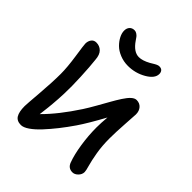

<svg xmlns="http://www.w3.org/2000/svg" viewBox="-258 -1072 1232 1232"><g transform="rotate(45 358.5 -456.0)"><path d="M366.2 -736.8Q326.7 -736.8 292 -751Q257.3 -765.1 235.6 -786.9Q213.9 -808.6 201.4 -833.3Q189 -857.9 189 -879.9Q189 -902.3 201.4 -915.8Q213.9 -929.2 234.9 -929.2Q246.6 -929.2 257.1 -921.9Q267.6 -914.6 272.7 -907.7Q277.8 -900.9 287.1 -887.2Q328.6 -826.2 376 -826.2Q408.7 -826.2 452.1 -850.1Q456.5 -852.5 465.6 -858.2Q474.6 -863.8 479 -866.2Q483.4 -868.7 490 -872.1Q496.6 -875.5 501.7 -876.7Q506.8 -877.9 512.2 -877.9Q528.8 -877.9 537.4 -868.2Q545.9 -858.4 545.9 -842.8Q545.9 -802.2 489.3 -769.5Q432.6 -736.8 366.2 -736.8ZM148.9 17.1Q111.8 17.1 95.9 -8.5Q80.1 -34.2 80.1 -85.9Q80.1 -101.1 89.1 -211.4Q98.1 -321.8 98.1 -396Q98.1 -456.1 85 -544.2Q71.8 -632.3 71.8 -645Q71.8 -668 83.7 -684.1Q95.7 -700.2 117.2 -700.2Q147.5 -700.2 167.7 -680.2Q188 -660.2 190.9 -618.2Q197.3 -563.5 201.4 -474.6Q205.6 -385.7 203.1 -323.2Q202.1 -297.4 200.7 -273.4Q199.2 -249.5 197 -224.9Q194.8 -200.2 193.4 -187.3Q191.9 -174.3 188.7 -148.2Q185.5 -122.1 185.1 -118.2Q270 -202.1 357.9 -336.9Q379.4 -370.1 405.5 -416.3Q431.6 -462.4 450 -495.1Q468.3 -527.8 488.3 -558.8Q508.3 -589.8 526.4 -606Q544.4 -622.1 561 -622.1Q588.9 -622.1 606 -603Q623 -584 623 -553.2Q623 -547.9 617.4 -463.1Q611.8 -378.4 611.8 -324.2Q611.8 -255.9 621.8 -198.5Q631.8 -141.1 641.8 -106.4Q651.9 -71.8 651.9 -59.1Q651.9 -37.1 634.5 -19.5Q617.2 -2 597.2 -2Q558.6 -2 544.9 -40Q525.9 -91.3 514.4 -166.5Q502.9 -241.7 502.9 -314.9Q502.9 -356.4 507.8 -410.2Q446.3 -297.4 403.8 -234.9Q369.6 -185.1 335.9 -142.3Q302.2 -99.6 267.8 -62.5Q233.4 -25.4 202.4 -4.2Q171.4 17.1 148.9 17.1Z"/></g></svg>

Font: Shantell Sans Irregular Bouncy
Style: Regular
Weight: 500
Designer: Stephen Nixon, Anya Danilova, Shantell Martin
Foundry: Arrow Type
Version: Version 1.006;[9816181b4]